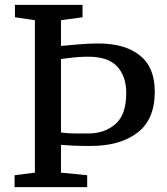

<svg xmlns="http://www.w3.org/2000/svg" viewBox="-20 -764 680 784"><path d="M122.5 -59V-681.5L41 -693.5V-744H317V-693.5L229 -681.5V-576.5Q266.5 -579.5 303.2 -583Q340 -586.5 382 -586.5Q490 -586.5 551 -537.8Q612 -489 612 -390Q612 -276 541 -222Q470 -168 350.5 -168Q309.5 -168 280.5 -169.2Q251.5 -170.5 229 -172.5V-59L336 -48.5V0H39.5V-48.5ZM341 -219Q407 -219 451.2 -257.2Q495.5 -295.5 495.5 -384.5Q495.5 -453 457.5 -493.5Q419.5 -534 333 -532.5Q303.5 -532 276.2 -529Q249 -526 229 -523V-223Q258.5 -219 287.2 -219Q316 -219 341 -219Z"/></svg>

Font: Merriweather
Style: Regular
Weight: 400
Designer: Eben Sorkin
Foundry: Eben Sorkin
Version: Version 2.100; ttfautohint (v1.7.19-72a1) -l 8 -r 50 -G 200 